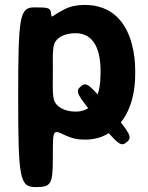

<svg xmlns="http://www.w3.org/2000/svg" viewBox="-20 -558 603 781"><path d="M427 -115C342 -218 331 -226 308 -206C285 -186 292 -174 377 -71C461 32 472 40 496 20C519 0 512 -12 427 -115ZM188 -503C185 -526 179 -528 120 -528C60 -528 54 -494 54 -163C54 169 60 203 125 203C189 203 195 192 195 79C195 -35 194 -32 249 -6C270 4 295 10 325 10C358 10 388 3 413 -11C489 -52 530 -141 530 -259V-270C530 -310 525 -347 516 -380C492 -469 435 -538 324 -538C292 -538 266 -532 244 -521C187 -493 190 -479 188 -503ZM288 -104C264 -104 245 -109 229 -118C189 -142 195 -166 195 -265C195 -363 190 -387 229 -410C244 -418 263 -423 287 -423C366 -423 389 -349 389 -270V-259C389 -180 367 -104 288 -104Z"/></svg>

Font: Asimov Print
Style: A
Weight: 500
Designer: Google
Version: Version 2.000980: 2014